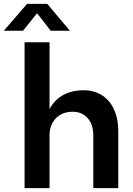

<svg xmlns="http://www.w3.org/2000/svg" viewBox="-63 -980 691 1000"><path d="M65 0H195V-275C195 -348 243 -398 315 -398C383 -398 423 -348 423 -275V0H553V-298C553 -426 484 -510 373 -510C291 -510 229 -476 195 -412V-760H65ZM183 -960H78L-43 -820H57L130 -911L201 -820H301Z"/></svg>

Font: Goli SemiBold
Style: Regular
Weight: 600
Designer: jaikishan Patel
Foundry: MagicType
Version: Version 1.000;Glyphs 3.2 (3242)